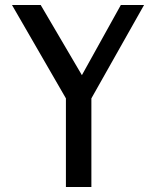

<svg xmlns="http://www.w3.org/2000/svg" viewBox="-20 -749 624 769"><path d="M143 -729 308 -448 464 -729H557L346 -355V0H244V-355L28 -729Z"/></svg>

Font: Rosario Medium
Style: Regular
Weight: 500
Version: Version 1.201